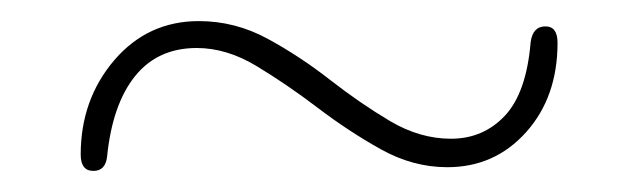

<svg xmlns="http://www.w3.org/2000/svg" viewBox="-20 -442 606 182"><path d="M404 -283.5Q371.5 -283.5 341 -300.5Q310.5 -317.5 281.2 -339.8Q252 -362 223.5 -379.2Q195 -396.5 166.5 -396.5Q129.5 -396.5 108 -369.8Q86.5 -343 81.5 -293.5Q80 -280 68.5 -280Q56.5 -280 56.5 -295.5Q56.5 -347.5 88.2 -384.8Q120 -422 168.5 -422Q203 -422 233.8 -405.2Q264.5 -388.5 293 -366.2Q321.5 -344 349.8 -327.2Q378 -310.5 407.5 -310.5Q438 -310.5 458.5 -332.2Q479 -354 483 -402Q485 -417 497 -417Q508.5 -417 508.5 -401.5Q508.5 -350 478.8 -316.8Q449 -283.5 404 -283.5Z"/></svg>

Font: Fraunces 72pt S050 Thin
Style: Regular
Weight: 100
Version: Version 1.000; ttfautohint (v1.8.3)